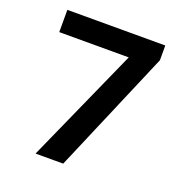

<svg xmlns="http://www.w3.org/2000/svg" viewBox="-124 -788 848 895"><g transform="rotate(20 300.0 -340.0)"><path d="M148.9 0 403.8 -569.8H59.1V-680.2H544.9V-606.9L286.1 0Z"/></g></svg>

Font: TASA Orbiter Text SemiBold
Style: Regular
Weight: 600
Designer: Weizhong Zhang
Version: Version 1.000;Glyphs 3.1.2 (3151)